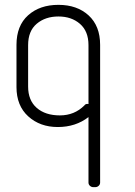

<svg xmlns="http://www.w3.org/2000/svg" viewBox="-20 -522 556 792"><path d="M393 -337V231Q393 239 387 244.5Q381 250 373 250H365Q357 250 351 244.5Q345 239 345 231V-39Q292 2 218.5 2Q145 2 96.5 -42Q48 -86 48 -163V-337Q48 -416 96 -459Q144 -502 221 -502Q298 -502 345.5 -458.5Q393 -415 393 -337ZM96 -336V-165Q96 -108 131.5 -77Q167 -46 227 -46Q287 -46 328 -87Q333 -95 345 -93V-336Q345 -393 310 -423.5Q275 -454 221 -454Q167 -454 131.5 -424Q96 -394 96 -336Z"/></svg>

Font: Text Me One
Style: Regular
Weight: 400
Designer: Julia Petretta
Foundry: Julia Petretta
Version: Version 1.003